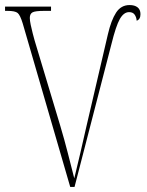

<svg xmlns="http://www.w3.org/2000/svg" viewBox="-20 -740 582 760"><path d="M70 -647Q60 -680 50 -688.5Q40 -697 9 -697H0V-714H182V-697H156Q119 -697 108.5 -691Q98 -685 98 -669Q98 -659 101.5 -642Q105 -625 109.5 -608Q114 -591 117 -580L218 -244Q235 -187 248.5 -134Q262 -81 274 -34Q287 -88 298 -134.5Q309 -181 321 -235L407 -604Q420 -660 439.5 -690Q459 -720 493 -720Q513 -720 524.5 -711Q536 -702 536 -684Q536 -663 521 -658Q520 -672 513 -682Q506 -692 491 -692Q470 -692 454.5 -665Q439 -638 421 -565L275 0H258Z"/></svg>

Font: Noto Serif Display Condensed Thin
Style: Regular
Weight: 100
Width: 3
Designer: Monotype Design Team
Foundry: Monotype Imaging Inc.
Version: Version 2.009